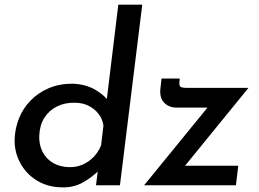

<svg xmlns="http://www.w3.org/2000/svg" viewBox="-20 -797 1116 826"><path d="M245 9Q185 8 138.5 -20.5Q92 -49 66.5 -97Q41 -145 43 -200Q45 -246 62 -288.5Q79 -331 111.5 -364.5Q144 -398 189.5 -417.5Q235 -437 292 -437Q349 -435 391.5 -410Q434 -385 455 -350L434 -325L489 -777H592L496 0H393L405 -96L413 -71Q378 -35 336.5 -12Q295 11 245 9ZM276 -78Q307 -77 333.5 -88Q360 -99 381.5 -120.5Q403 -142 415 -172L425 -257Q421 -285 404 -307Q387 -329 361 -342Q335 -355 302 -355Q259 -356 225 -339Q191 -322 171 -290.5Q151 -259 149 -215Q147 -176 162.5 -145Q178 -114 207.5 -96.5Q237 -79 276 -78ZM741 -334Q707 -334 686.5 -355Q666 -376 670 -415L675 -459H753L752 -445Q750 -428 757 -423.5Q764 -419 782 -419H1049L759 -63L741 -84H1005L995 0H600L897 -364L909 -334Z"/></svg>

Font: Josefin Sans Thin Medium
Style: Italic
Weight: 500
Italic angle: -7°
Version: Version 2.000